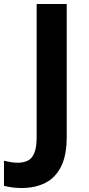

<svg xmlns="http://www.w3.org/2000/svg" viewBox="-94 -734 445 964"><path d="M15 210Q-14 210 -36 206.5Q-58 203 -74 199V73Q-58 77 -40.5 80Q-23 83 -3 83Q23 83 44.5 73Q66 63 78 35Q90 7 90 -45V-714H241V-46Q241 46 212.5 102.5Q184 159 133 184.5Q82 210 15 210Z"/></svg>

Font: Noto Sans Ol Chiki
Style: Bold
Weight: 700
Designer: Monotype Design Team, Lewis McGuffie
Foundry: Monotype Imaging Inc.
Version: Version 2.003; ttfautohint (v1.8.4.7-5d5b)